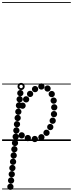

<svg xmlns="http://www.w3.org/2000/svg" viewBox="-25 -1349 698 1837"><path d="M191.1 -308Q178.5 -308 169.8 -316.7Q161 -325.4 161 -337.9Q161 -350.5 169.7 -359.2Q178.4 -368 190.9 -368Q203.5 -368 212.2 -359.3Q221 -350.6 221 -338.1Q221 -325.5 212.3 -316.8Q203.6 -308 191.1 -308ZM225.1 -368.5Q212.5 -368.5 203.8 -377.2Q195 -385.9 195 -398.4Q195 -411 203.7 -419.8Q212.4 -428.5 224.9 -428.5Q237.5 -428.5 246.2 -419.8Q255 -411.1 255 -398.6Q255 -386 246.3 -377.2Q237.6 -368.5 225.1 -368.5ZM263.1 -420.5Q250.5 -420.5 241.8 -429.2Q233 -437.9 233 -450.4Q233 -463 241.7 -471.8Q250.4 -480.5 262.9 -480.5Q275.5 -480.5 284.2 -471.8Q293 -463.1 293 -450.6Q293 -438 284.3 -429.2Q275.6 -420.5 263.1 -420.5ZM310.6 -466.5Q298 -466.5 289.2 -475.2Q280.5 -483.9 280.5 -496.4Q280.5 -509 289.2 -517.8Q297.9 -526.5 310.4 -526.5Q323 -526.5 331.8 -517.8Q340.5 -509.1 340.5 -496.6Q340.5 -484 331.8 -475.2Q323.1 -466.5 310.6 -466.5ZM371.1 -491.5Q358.5 -491.5 349.8 -500.2Q341 -508.9 341 -521.4Q341 -534 349.7 -542.8Q358.4 -551.5 370.9 -551.5Q383.5 -551.5 392.2 -542.8Q401 -534.1 401 -521.6Q401 -509 392.3 -500.2Q383.6 -491.5 371.1 -491.5ZM430.1 -472Q417.5 -472 408.8 -480.7Q400 -489.4 400 -501.9Q400 -514.5 408.7 -523.2Q417.4 -532 429.9 -532Q442.5 -532 451.2 -523.3Q460 -514.6 460 -502.1Q460 -489.5 451.3 -480.8Q442.6 -472 430.1 -472ZM470.1 -419Q457.5 -419 448.8 -427.7Q440 -436.4 440 -448.9Q440 -461.5 448.7 -470.2Q457.4 -479 469.9 -479Q482.5 -479 491.2 -470.3Q500 -461.6 500 -449.1Q500 -436.5 491.3 -427.8Q482.6 -419 470.1 -419ZM488.6 -356.5Q476 -356.5 467.2 -365.2Q458.5 -373.9 458.5 -386.4Q458.5 -399 467.2 -407.8Q475.9 -416.5 488.4 -416.5Q501 -416.5 509.8 -407.8Q518.5 -399.1 518.5 -386.6Q518.5 -374 509.8 -365.2Q501.1 -356.5 488.6 -356.5ZM494.1 -292Q481.5 -292 472.8 -300.7Q464 -309.4 464 -321.9Q464 -334.5 472.7 -343.2Q481.4 -352 493.9 -352Q506.5 -352 515.2 -343.3Q524 -334.6 524 -322.1Q524 -309.5 515.3 -300.8Q506.6 -292 494.1 -292ZM491.6 -227Q479 -227 470.2 -235.7Q461.5 -244.4 461.5 -256.9Q461.5 -269.5 470.2 -278.2Q478.9 -287 491.4 -287Q504 -287 512.8 -278.3Q521.5 -269.6 521.5 -257.1Q521.5 -244.5 512.8 -235.8Q504.1 -227 491.6 -227ZM479.1 -164Q466.5 -164 457.8 -172.7Q449 -181.4 449 -193.9Q449 -206.5 457.7 -215.2Q466.4 -224 478.9 -224Q491.5 -224 500.2 -215.3Q509 -206.6 509 -194.1Q509 -181.5 500.3 -172.8Q491.6 -164 479.1 -164ZM456.1 -103.5Q443.5 -103.5 434.8 -112.2Q426 -120.9 426 -133.4Q426 -146 434.7 -154.8Q443.4 -163.5 455.9 -163.5Q468.5 -163.5 477.2 -154.8Q486 -146.1 486 -133.6Q486 -121 477.3 -112.2Q468.6 -103.5 456.1 -103.5ZM420.1 -48.5Q407.5 -48.5 398.8 -57.2Q390 -65.9 390 -78.4Q390 -91 398.7 -99.8Q407.4 -108.5 419.9 -108.5Q432.5 -108.5 441.2 -99.8Q450 -91.1 450 -78.6Q450 -66 441.3 -57.2Q432.6 -48.5 420.1 -48.5ZM371.1 -6Q358.5 -6 349.8 -14.7Q341 -23.4 341 -35.9Q341 -48.5 349.7 -57.2Q358.4 -66 370.9 -66Q383.5 -66 392.2 -57.3Q401 -48.6 401 -36.1Q401 -23.5 392.3 -14.8Q383.6 -6 371.1 -6ZM308.1 11Q295.5 11 286.8 2.3Q278 -6.4 278 -18.9Q278 -31.5 286.7 -40.2Q295.4 -49 307.9 -49Q320.5 -49 329.2 -40.3Q338 -31.6 338 -19.1Q338 -6.5 329.3 2.2Q320.6 11 308.1 11ZM241.1 2Q228.5 2 219.8 -6.7Q211 -15.4 211 -27.9Q211 -40.5 219.7 -49.2Q228.4 -58 240.9 -58Q253.5 -58 262.2 -49.3Q271 -40.6 271 -28.1Q271 -15.5 262.3 -6.8Q253.6 2 241.1 2ZM182.6 -24Q170 -24 161.2 -32.7Q152.5 -41.4 152.5 -53.9Q152.5 -66.5 161.2 -75.2Q169.9 -84 182.4 -84Q195 -84 203.8 -75.3Q212.5 -66.6 212.5 -54.1Q212.5 -41.5 203.8 -32.8Q195.1 -24 182.6 -24ZM169.6 -428Q157 -428 148.2 -436.7Q139.5 -445.4 139.5 -457.9Q139.5 -470.5 148.2 -479.2Q156.9 -488 169.4 -488Q182 -488 190.8 -479.3Q199.5 -470.6 199.5 -458.1Q199.5 -445.5 190.8 -436.8Q182.1 -428 169.6 -428ZM163.1 -369Q150.5 -369 141.8 -377.7Q133 -386.4 133 -398.9Q133 -411.5 141.7 -420.2Q150.4 -429 162.9 -429Q175.5 -429 184.2 -420.3Q193 -411.6 193 -399.1Q193 -386.5 184.3 -377.8Q175.6 -369 163.1 -369ZM156.6 -310Q144 -310 135.2 -318.7Q126.5 -327.4 126.5 -339.9Q126.5 -352.5 135.2 -361.2Q143.9 -370 156.4 -370Q169 -370 177.8 -361.3Q186.5 -352.6 186.5 -340.1Q186.5 -327.5 177.8 -318.8Q169.1 -310 156.6 -310ZM150.6 -250Q138 -250 129.2 -258.7Q120.5 -267.4 120.5 -279.9Q120.5 -292.5 129.2 -301.2Q137.9 -310 150.4 -310Q163 -310 171.8 -301.3Q180.5 -292.6 180.5 -280.1Q180.5 -267.5 171.8 -258.8Q163.1 -250 150.6 -250ZM144.1 -190.5Q131.5 -190.5 122.8 -199.2Q114 -207.9 114 -220.4Q114 -233 122.7 -241.8Q131.4 -250.5 143.9 -250.5Q156.5 -250.5 165.2 -241.8Q174 -233.1 174 -220.6Q174 -208 165.3 -199.2Q156.6 -190.5 144.1 -190.5ZM137.6 -130.5Q125 -130.5 116.2 -139.2Q107.5 -147.9 107.5 -160.4Q107.5 -173 116.2 -181.8Q124.9 -190.5 137.4 -190.5Q150 -190.5 158.8 -181.8Q167.5 -173.1 167.5 -160.6Q167.5 -148 158.8 -139.2Q150.1 -130.5 137.6 -130.5ZM131.6 -70.5Q119 -70.5 110.2 -79.2Q101.5 -87.9 101.5 -100.4Q101.5 -113 110.2 -121.8Q118.9 -130.5 131.4 -130.5Q144 -130.5 152.8 -121.8Q161.5 -113.1 161.5 -100.6Q161.5 -88 152.8 -79.2Q144.1 -70.5 131.6 -70.5ZM125.1 -11Q112.5 -11 103.8 -19.7Q95 -28.4 95 -40.9Q95 -53.5 103.7 -62.2Q112.4 -71 124.9 -71Q137.5 -71 146.2 -62.3Q155 -53.6 155 -41.1Q155 -28.5 146.3 -19.8Q137.6 -11 125.1 -11ZM118.6 49Q106 49 97.2 40.3Q88.5 31.6 88.5 19.1Q88.5 6.5 97.2 -2.2Q105.9 -11 118.4 -11Q131 -11 139.8 -2.3Q148.5 6.4 148.5 18.9Q148.5 31.5 139.8 40.2Q131.1 49 118.6 49ZM112.6 109Q100 109 91.2 100.3Q82.5 91.6 82.5 79.1Q82.5 66.5 91.2 57.8Q99.9 49 112.4 49Q125 49 133.8 57.7Q142.5 66.4 142.5 78.9Q142.5 91.5 133.8 100.2Q125.1 109 112.6 109ZM106.1 168.5Q93.5 168.5 84.8 159.8Q76 151.1 76 138.6Q76 126 84.7 117.2Q93.4 108.5 105.9 108.5Q118.5 108.5 127.2 117.2Q136 125.9 136 138.4Q136 151 127.3 159.8Q118.6 168.5 106.1 168.5ZM100.1 228.5Q87.5 228.5 78.8 219.8Q70 211.1 70 198.6Q70 186 78.7 177.2Q87.4 168.5 99.9 168.5Q112.5 168.5 121.2 177.2Q130 185.9 130 198.4Q130 211 121.3 219.8Q112.6 228.5 100.1 228.5ZM93.6 288.5Q81 288.5 72.2 279.8Q63.5 271.1 63.5 258.6Q63.5 246 72.2 237.2Q80.9 228.5 93.4 228.5Q106 228.5 114.8 237.2Q123.5 245.9 123.5 258.4Q123.5 271 114.8 279.8Q106.1 288.5 93.6 288.5ZM87.6 348Q75 348 66.2 339.3Q57.5 330.6 57.5 318.1Q57.5 305.5 66.2 296.8Q74.9 288 87.4 288Q100 288 108.8 296.7Q117.5 305.4 117.5 317.9Q117.5 330.5 108.8 339.2Q100.1 348 87.6 348ZM81.1 408Q68.5 408 59.8 399.3Q51 390.6 51 378.1Q51 365.5 59.7 356.8Q68.4 348 80.9 348Q93.5 348 102.2 356.7Q111 365.4 111 377.9Q111 390.5 102.3 399.2Q93.6 408 81.1 408ZM74.6 468Q62 468 53.2 459.3Q44.5 450.6 44.5 438.1Q44.5 425.5 53.2 416.8Q61.9 408 74.4 408Q87 408 95.8 416.7Q104.5 425.4 104.5 437.9Q104.5 450.5 95.8 459.2Q87.1 468 74.6 468ZM177.2 -487Q163 -487 152.8 -497.2Q142.5 -507.3 142.5 -521.7Q142.5 -536 152.7 -546Q162.8 -556 177.2 -556Q191.5 -556 201.5 -545.9Q211.5 -535.9 211.5 -521.7Q211.5 -507.5 201.4 -497.2Q191.4 -487 177.2 -487ZM177.2 -505Q184 -505 188.8 -509.9Q193.5 -514.8 193.5 -521.5Q193.5 -528.5 188.7 -533.2Q183.9 -538 177 -538Q170.5 -538 165.5 -533.2Q160.5 -528.5 160.5 -521.5Q160.5 -514.8 165.5 -509.9Q170.5 -505 177.2 -505ZM-5 455H652.5V463H-5ZM-5 -16H652.5V0H-5ZM-5 -549H652.5V-541H-5ZM-5 -1329H652.5V-1321H-5Z"/></svg>

Font: Edu SA Dotted Guide
Style: Regular
Weight: 400
Designer: Tina and Corey Anderson, Eben Sorkin, Mirko Velimirovic
Foundry: Google for Education
Version: Version 2.000